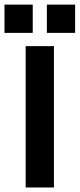

<svg xmlns="http://www.w3.org/2000/svg" viewBox="-51 -829 352 849"><path d="M62.5 0V-625H187.5V0ZM-31.2 -683.6V-808.6H93.8V-683.6ZM156.2 -683.6V-808.6H281.2V-683.6Z"/></svg>

Font: Oswald-Regular
Style: Regular
Weight: 400
Designer: vernon adams
Foundry: vernon adams
Version: Version 2.002; ttfautohint (v0.92.18-e454-dirty) -l 8 -r 50 